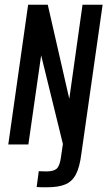

<svg xmlns="http://www.w3.org/2000/svg" viewBox="-20 -611 456 812"><path d="M179 181Q171 181 157.5 181Q144 181 135 180L144 113L175 114Q206 114 219 103Q232 92 237 59L246 -2L154 -377L100 0H15L99 -591H182L273 -193L329 -591H414L324 40Q317 95 301.5 125.5Q286 156 257 168.5Q228 181 179 181Z"/></svg>

Font: Alumni Sans Thin SemiBold
Style: Italic
Weight: 600
Italic angle: -8°
Version: Version 1.016